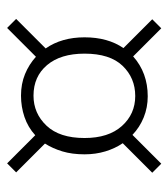

<svg xmlns="http://www.w3.org/2000/svg" viewBox="14 -582 484 553"><g transform="rotate(90 256.5 -306.0)"><path d="M61 -84 35 -110 120 -195Q88 -241 88 -307Q88 -374 119 -419L36 -502L62 -528L143 -447Q190 -489 258 -489Q290 -489 318.5 -477.5Q347 -466 369 -445L452 -528L478 -502L393 -417Q408 -395 416.5 -367Q425 -339 425 -307Q425 -271 416.5 -243Q408 -215 394 -193L477 -110L451 -84L370 -165Q347 -144 317.5 -134Q288 -124 256 -124Q222 -124 194 -135.5Q166 -147 144 -167ZM378 -307Q378 -376 343.5 -414.5Q309 -453 257 -453Q205 -453 170 -416.5Q135 -380 135 -307Q135 -238 168 -199Q201 -160 256 -160Q307 -160 342.5 -197.5Q378 -235 378 -307Z"/></g></svg>

Font: Mukta Malar ExtraLight
Style: Regular
Weight: 275
Designer: Aadarsh Rajan, Girish Dalvi, Yashodeep Gholap
Foundry: Ek Type
Version: Version 2.538;PS 1.000;hotconv 16.6.51;makeotf.lib2.5.65220;